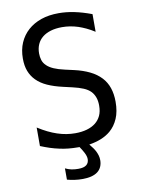

<svg xmlns="http://www.w3.org/2000/svg" viewBox="-100 -810 802 1072"><g transform="rotate(-10 301.0 -274.5)"><path d="M488.8 -338.9Q536.1 -288.1 536.1 -200.2Q536.1 -144.5 519 -105.2Q502 -65.9 472.2 -40.5Q449.2 -21 418.5 -8.5Q387.7 3.9 350.1 9.8Q360.8 22.5 369.1 34.4Q377.4 46.4 382.3 56.2Q387.7 67.4 391.4 79.8Q395 92.3 395 106.9Q395 126.5 387.7 143.1Q380.4 159.7 365.7 170.9Q351.6 181.6 330.1 187.3Q308.6 192.9 278.3 192.9Q256.8 192.9 235.8 189.9Q213.4 187 192.9 181.2V117.2Q201.2 121.1 210 124.3Q218.8 127.4 228 129.4Q237.3 131.3 247.8 132.1Q258.3 132.8 266.6 132.8Q297.9 132.8 312.5 121.1Q327.1 109.4 327.1 87.9Q327.1 72.3 316.4 51.3Q312.5 43 306.6 33.9Q300.8 24.9 293.9 14.2H285.2Q257.3 14.2 231 11.5Q204.6 8.8 181.2 3.4Q155.3 -2 128.7 -10.7Q102.1 -19.5 77.1 -29.8V-134.8Q105.5 -116.7 131.8 -103.8Q158.2 -90.8 183.6 -82.5Q210 -73.7 234.9 -69.8Q259.8 -65.9 284.2 -65.9Q320.8 -65.9 350.1 -74.2Q379.4 -82.5 400.4 -99.1Q419.9 -114.7 430.9 -137.9Q441.9 -161.1 441.9 -194.8Q441.9 -222.7 434.3 -242.7Q426.8 -262.7 413.6 -276.4Q398.4 -292 373.3 -302.5Q348.1 -313 314 -320.8L261.2 -333Q211.9 -344.2 175 -360.8Q138.2 -377.4 113.8 -402.3Q91.3 -425.3 79.6 -455.6Q67.9 -485.8 67.9 -526.9Q67.9 -577.1 85.2 -616.7Q102.5 -656.2 133.8 -684.1Q165 -711.9 208.7 -727.1Q252.4 -742.2 308.1 -742.2Q329.1 -742.2 351.1 -740Q373 -737.8 396.5 -732.9Q441.9 -723.6 494.1 -704.1V-604Q469.7 -619.6 447.3 -630.1Q424.8 -640.6 404.3 -647.5Q358.9 -662.1 313.5 -662.1Q276.9 -662.1 248.8 -653.6Q220.7 -645 202.1 -629.9Q182.6 -614.3 172.4 -591.6Q162.1 -568.8 162.1 -539.6Q162.1 -519.5 167.7 -501.5Q173.3 -483.4 189 -468.8Q203.1 -455.1 227.1 -444.6Q251 -434.1 288.1 -425.8L339.8 -414.1Q387.2 -403.3 425 -385Q462.9 -366.7 488.8 -338.9Z"/></g></svg>

Font: Hack
Style: Regular
Weight: 400
Monospace: yes
Designer: Christopher Simpkins
Foundry: Christopher Simpkins
Version: Version 2.019; ttfautohint (v1.4.1) -l 4 -r 80 -G 350 -x 0 -